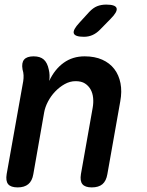

<svg xmlns="http://www.w3.org/2000/svg" viewBox="-20 -805 640 835"><path d="M126 -560Q155 -560 170.5 -546Q186 -532 192 -503Q195 -491 195.5 -478Q196 -465 194 -453Q218 -504 257 -532Q296 -560 348 -560Q392 -560 424.5 -545.5Q457 -531 477 -505Q497 -479 504 -443Q511 -407 503 -364L447 -48Q442 -18 425.5 -4Q409 10 379 10Q350 10 338.5 -4Q327 -18 332 -48L383 -336Q387 -358 385 -379Q383 -400 374 -416Q365 -432 349.5 -442Q334 -452 309 -452Q284 -452 261 -439Q238 -426 219.5 -406.5Q201 -387 188.5 -363Q176 -339 172 -316L125 -48Q120 -18 103 -4Q86 10 57 10Q27 10 15.5 -4Q4 -18 9 -48L81 -452Q83 -465 82.5 -477.5Q82 -490 78 -503Q73 -532 85 -546Q97 -560 126 -560ZM345 -645Q306 -645 301 -660Q296 -675 326 -707L368 -753Q385 -771 402.5 -778Q420 -785 442 -785Q482 -785 487 -769.5Q492 -754 461 -723L414 -675Q399 -660 382 -652.5Q365 -645 345 -645Z"/></svg>

Font: Maple Mono SemiBold
Style: Italic
Weight: 600
Italic angle: -10°
Monospace: yes
Designer: subframe7536
Version: Version 7.000